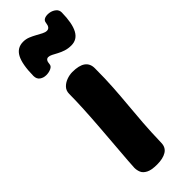

<svg xmlns="http://www.w3.org/2000/svg" viewBox="-275 -834 868 868"><g transform="rotate(-45 158.5 -400.0)"><path d="M79.9 -491.7Q79.9 -511.9 92.2 -525.2Q104.6 -538.4 123.2 -545.3Q141.9 -552.1 159.9 -552.1Q202.2 -552.1 223.1 -537.1Q244 -522 244 -492.4Q244 -424.3 240.4 -370.7Q236.9 -317 232.3 -267.6Q227.8 -218.1 223.7 -163.9Q219.7 -109.8 217.9 -40.4Q217.1 -12.1 195.2 1.4Q173.2 15 135.3 15Q100 15 81.7 5.7Q63.4 -3.7 57.6 -17.9Q51.8 -32.1 51.8 -47.1Q51.8 -56.1 54.6 -91.3Q57.3 -126.6 61.4 -177.5Q65.4 -228.4 69.9 -286.1Q74.3 -343.8 77.1 -397.7Q79.9 -451.6 79.9 -491.7ZM241.9 -639.9Q222 -639.9 205.1 -645.3Q188.2 -650.8 174.4 -658.3Q160.6 -665.9 149.8 -671.3Q139 -676.8 130.6 -676.8Q113.9 -676.8 112.2 -650.1Q111.7 -638.1 97.6 -631.5Q83.4 -624.9 66.3 -625.1Q49.2 -625.2 36.2 -634.4Q23.1 -643.7 22.9 -663.6Q23.8 -737.3 42.1 -771.7Q60.4 -806.1 99.4 -806.1Q116.6 -806.1 132.2 -799.8Q147.8 -793.4 161.9 -785.5Q176.1 -777.6 188.4 -771.2Q200.7 -764.9 210.3 -764.9Q220 -764.9 225.5 -771.7Q231 -778.4 232.7 -792.8Q233.9 -807.1 246.6 -812.1Q259.3 -817 275.8 -814.4Q292.3 -811.8 304.6 -801.8Q316.8 -791.9 316.6 -776Q315.7 -707.9 297.5 -673.9Q279.3 -639.9 241.9 -639.9Z"/></g></svg>

Font: Playpen Sans
Style: Regular
Weight: 400
Designer: Laura Meseguer, Veronika Burian, José Scaglione, Kostas Bartsokas, Vera Evstafieva, Tom Grace, Yorlmar Campos
Foundry: TypeTogether
Version: Version 2.000